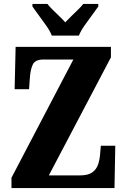

<svg xmlns="http://www.w3.org/2000/svg" viewBox="-20 -951 641 971"><path d="M38 0V-52L351 -650H200Q158 -650 146 -625Q134 -600 131 -557L127 -500H54L59 -714H541V-661L227 -64H385Q426 -64 447 -79.5Q468 -95 476 -119Q484 -143 486 -169L490 -214H563L559 0ZM242 -771Q233 -794 214.5 -820.5Q196 -847 176.5 -873Q157 -899 144 -918V-931H220Q229 -919 245.5 -902.5Q262 -886 280 -869Q298 -852 310 -838Q323 -852 340.5 -869Q358 -886 375 -902.5Q392 -919 401 -931H477V-918Q464 -899 444.5 -873Q425 -847 406.5 -820.5Q388 -794 379 -771Z"/></svg>

Font: Noto Serif Sinhala ExtraCondensed Black
Style: Regular
Weight: 900
Width: 2
Designer: Jelle Bosma - Monotype Design Team
Foundry: Monotype Imaging Inc.
Version: Version 2.007; ttfautohint (v1.8.4.7-5d5b)